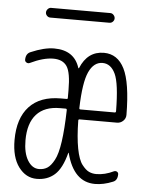

<svg xmlns="http://www.w3.org/2000/svg" viewBox="-51 -737 603 789"><g transform="rotate(5 250.0 -342.5)"><path d="M200.2 -288.1Q136.7 -288.1 103.5 -251.5Q70.3 -214.8 70.3 -144.5Q70.3 -91.8 88.9 -61.5Q107.4 -31.2 135.7 -31.2Q155.3 -31.2 169.9 -40.5Q184.6 -49.8 198.2 -75.2Q211.9 -100.6 219.2 -152.3Q226.6 -204.1 228.5 -282.2Q228.5 -288.1 223.6 -288.1ZM358.4 -488.3Q322.3 -488.3 302.2 -444.8Q282.2 -401.4 279.3 -294.9Q279.3 -290 284.2 -290H425.8Q430.7 -290 430.7 -295.9Q429.7 -410.2 411.1 -449.2Q392.6 -488.3 358.4 -488.3ZM129.9 9.8Q85 9.8 55.2 -30.3Q25.4 -70.3 25.4 -141.6Q25.4 -231.4 70.3 -279.8Q115.2 -328.1 200.2 -328.1H223.6Q228.5 -328.1 228.5 -332V-334V-365.2Q228.5 -437.5 211.4 -462.9Q194.3 -488.3 155.3 -488.3Q114.3 -488.3 59.6 -461.9Q52.7 -459 46.4 -462.9Q40 -466.8 40 -473.6Q40 -499 59.6 -506.8Q114.3 -530.3 155.3 -530.3Q238.3 -530.3 260.7 -459Q261.7 -456.1 263.7 -459Q293 -530.3 360.4 -530.3Q417 -530.3 445.3 -473.6Q473.6 -417 474.6 -284.2Q474.6 -269.5 463.9 -259.3Q453.1 -249 438.5 -249H284.2Q279.3 -249 279.3 -244.1Q280.3 -174.8 289.1 -128.9Q297.9 -83 313 -63.5Q328.1 -43.9 341.8 -37.6Q355.5 -31.2 372.1 -31.2Q407.2 -31.2 443.4 -48.8Q450.2 -51.8 456.1 -48.3Q461.9 -44.9 461.9 -38.1Q461.9 -12.7 443.4 -5.9Q405.3 9.8 370.1 9.8Q282.2 9.8 252 -107.4Q252 -108.4 251 -108.4Q250 -108.4 250 -107.4Q233.4 -43 203.6 -16.6Q173.8 9.8 129.9 9.8ZM127.9 -695.3H372.1Q379.9 -695.3 385.7 -689Q391.6 -682.6 391.6 -674.8Q391.6 -667 385.7 -661.1Q379.9 -655.3 372.1 -655.3H127.9Q120.1 -655.3 114.3 -661.1Q108.4 -667 108.4 -674.8Q108.4 -682.6 114.3 -689Q120.1 -695.3 127.9 -695.3Z"/></g></svg>

Font: Rounded-L Mgen+ 1mn light
Style: Regular
Weight: 200
Designer: [Source Han Sans]
Ryoko NISHIZUKA  (kana & ideographs); Paul D. Hunt (Latin, Greek & Cyrillic); Wenlong ZHANG  (bopomofo
Version: Version 1.059.20150602